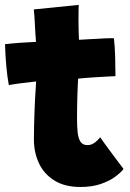

<svg xmlns="http://www.w3.org/2000/svg" viewBox="-30 -737 532 784"><path d="M474.5 -47Q463.5 -32.5 440.2 -15.2Q417 2 381.5 14.2Q346 26.5 298.5 26.5Q235 26.5 192.8 0.5Q150.5 -25.5 129.5 -69.5Q108.5 -113.5 108.5 -167Q108.5 -196.5 109.2 -226Q110 -255.5 111 -282.8Q112 -310 113.2 -333.8Q114.5 -357.5 115.8 -375.5Q117 -393.5 117.5 -404.5Q85 -401 52.8 -396.8Q20.5 -392.5 6 -389.5Q-0.5 -425.5 -3.8 -462Q-7 -498.5 -8.2 -524.8Q-9.5 -551 -9.5 -556.5Q20 -560 50.2 -562.2Q80.5 -564.5 117 -566Q116 -573 114.8 -596.2Q113.5 -619.5 112.5 -636.5Q112 -653.5 110.5 -671.2Q109 -689 108 -698.5L291.5 -717Q291 -712 290.8 -694Q290.5 -676 290.5 -651Q290.5 -635.5 291 -616Q291.5 -596.5 292.5 -574.5Q310 -575.5 332.2 -576.8Q354.5 -578 367 -578.5Q386.5 -580 400.2 -580.5Q414 -581 422.8 -581Q431.5 -581 435 -581Q439 -550.5 440.2 -506Q441.5 -461.5 441.5 -426Q436.5 -426 410 -424.5Q383.5 -423 358.5 -421.5Q341.5 -420.5 320.2 -418.8Q299 -417 289 -416Q288.5 -407 287.8 -393.5Q287 -380 286.5 -363.2Q286 -346.5 285.5 -327.8Q285 -309 284.8 -290.2Q284.5 -271.5 284.5 -254Q284.5 -220 287.2 -195.5Q290 -171 299 -157.8Q308 -144.5 327 -144.5Q339 -144.5 348.5 -149.5Q358 -154.5 365.5 -161.8Q373 -169 379 -176.5Q387 -164.5 401 -145.5Q415 -126.5 430.2 -106Q445.5 -85.5 457.8 -69.2Q470 -53 474.5 -47Z"/></svg>

Font: Grandstander Thin Black
Style: Regular
Weight: 900
Version: Version 1.200